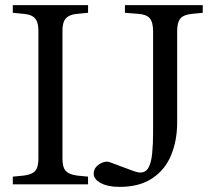

<svg xmlns="http://www.w3.org/2000/svg" viewBox="-20 -720 827 750"><path d="M30 0V-30L71 -34Q96 -37 108.5 -45Q121 -53 125.5 -67Q130 -81 130 -102V-598Q130 -619 125.5 -633Q121 -647 108.5 -655.5Q96 -664 71 -666L30 -670V-700H324V-670L283 -666Q259 -664 246 -655.5Q233 -647 228.5 -633Q224 -619 224 -598V-102Q224 -81 228.5 -67Q233 -53 246 -45Q259 -37 283 -34L324 -30V0ZM447 10Q401 10 373.5 -5Q346 -20 346 -41Q346 -58 357 -69.5Q368 -81 383 -86Q398 -91 410 -86L504 -51Q511 -49 517 -47.5Q523 -46 528 -46Q550 -46 560.5 -66Q571 -86 574.5 -121.5Q578 -157 578 -202V-598Q578 -633 565 -648.5Q552 -664 519 -666L468 -670V-700H772V-670L731 -666Q698 -663 685 -648Q672 -633 672 -598V-241Q672 -171 648.5 -114Q625 -57 575 -23.5Q525 10 447 10Z"/></svg>

Font: Hedvig Letters Serif 24pt 24pt
Style: Regular
Weight: 400
Version: Version 1.000